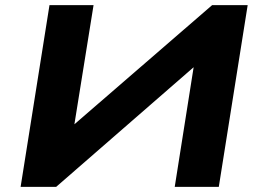

<svg xmlns="http://www.w3.org/2000/svg" viewBox="-20 -725 1007 745"><path d="M60 0 172 -705H343L266 -226L247 -224L803 -705H941L829 0H658L734 -481L753 -483L198 0Z"/></svg>

Font: Nunito Sans 10pt Expanded ExtraBold
Style: Italic
Weight: 800
Width: 7
Italic angle: -9°
Designer: Vernon Adams
Foundry: Vernon Adams
Version: Version 3.101;gftools[0.9.27]